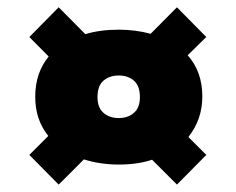

<svg xmlns="http://www.w3.org/2000/svg" viewBox="-20 -642 643 524"><path d="M60.1 -219.2 111.8 -271Q75.7 -315.9 76.2 -378.9Q76.2 -442.9 112.8 -487.8L60.1 -541L140.1 -622.1L212.9 -548.8Q252.9 -561 304.2 -561Q350.1 -561 391.1 -549.8L462.9 -622.1L543 -541L492.2 -491.2Q532.2 -446.3 532.2 -378.9Q532.2 -315.9 494.1 -268.1L543 -219.2L462.9 -138.2L395 -206.1Q356 -192.9 304.2 -192.9Q253.4 -192.9 209 -207L140.1 -138.2ZM246.1 -377Q246.1 -348.1 262.5 -334Q278.8 -319.8 304.2 -319.8Q329.1 -319.8 345.5 -334Q361.8 -348.1 361.8 -377Q361.8 -407.7 345.5 -421.9Q329.1 -436 304.2 -436Q279.3 -436 262.7 -422.1Q246.1 -408.2 246.1 -377Z"/></svg>

Font: Poppins Black
Style: Regular
Weight: 900
Designer: Ninad Kale (Devanagari), Jonny Pinhorn (Latin)
Foundry: Indian Type Foundry
Version: 4.004